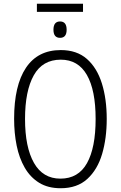

<svg xmlns="http://www.w3.org/2000/svg" viewBox="-20 -990 642 1020"><path d="M421 -970V-927H176V-970ZM299 -876Q334 -876 334 -832Q334 -789 299 -789Q264 -789 264 -832Q264 -876 299 -876ZM547 -358Q547 -255 522.5 -172Q498 -89 444 -39.5Q390 10 302 10Q235 10 188 -19Q141 -48 111.5 -99Q82 -150 68.5 -216.5Q55 -283 55 -359Q55 -536 118 -630Q181 -724 303 -724Q388 -724 441.5 -677Q495 -630 521 -547.5Q547 -465 547 -358ZM113 -358Q113 -208 160.5 -124.5Q208 -41 301 -41Q396 -41 442 -123Q488 -205 488 -358Q488 -511 441.5 -592Q395 -673 303 -673Q206 -673 159.5 -590Q113 -507 113 -358Z"/></svg>

Font: Noto Sans Condensed Light
Style: Regular
Weight: 300
Width: 3
Designer: Monotype Design Team
Foundry: Monotype Imaging Inc.
Version: Version 2.013; ttfautohint (v1.8.4.7-5d5b)